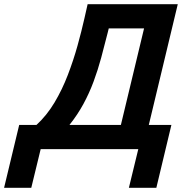

<svg xmlns="http://www.w3.org/2000/svg" viewBox="-84 -713 911 918"><path d="M-64.5 185 7.8 -115.8H90.5Q139.5 -160.8 176.4 -222.4Q213.2 -284 240.2 -354.4Q267.2 -424.8 286.6 -494.6Q306 -564.5 319.8 -625.8L335 -693H766L627.5 -115.8H735.5L663.5 185H532.2L577.2 0H110.5L65.5 185ZM248.2 -115.8H494L604.8 -577.2H436L430.8 -556.2Q415.5 -494.5 399.6 -436.1Q383.8 -377.8 363.4 -322.9Q343 -268 315 -216.2Q287 -164.5 248.2 -115.8Z"/></svg>

Font: Ubuntu Sans
Style: Italic
Weight: 400
Italic angle: -13.5°
Designer: Dalton Maag Ltd
Foundry: Dalton Maag Ltd
Version: Version 1.006